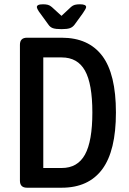

<svg xmlns="http://www.w3.org/2000/svg" viewBox="-20 -876 600 896"><path d="M106 0Q73 0 73 -33V-667Q73 -700 106 -700H268Q393 -700 457 -615.5Q521 -531 521 -351Q521 -172 457 -86Q393 0 268 0ZM182 -92H268Q342 -92 376.5 -154.5Q411 -217 411 -351Q411 -485 376.5 -546.5Q342 -608 268 -608H182ZM353 -856Q382 -856 382 -843Q382 -839 377 -830.5Q372 -822 365 -812L328 -761Q319 -749 306 -744.5Q293 -740 267 -740Q240 -740 227 -744.5Q214 -749 206 -761L169 -812Q161 -822 156.5 -830.5Q152 -839 152 -843Q152 -849 158.5 -852.5Q165 -856 181 -856Q194 -856 203.5 -853.5Q213 -851 222 -843L267 -802L312 -844Q320 -851 329.5 -853.5Q339 -856 353 -856Z"/></svg>

Font: Asap Condensed Medium
Style: Regular
Weight: 500
Width: 3
Designer: Pablo Cosgaya
Foundry: Omnibus-Type
Version: Version 3.001; ttfautohint (v1.8.4.7-5d5b)